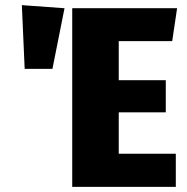

<svg xmlns="http://www.w3.org/2000/svg" viewBox="-20 -727 727 747"><path d="M669 -695 650 -567H442V-415H625V-290H442V-129H664V0H261V-695ZM65 -707 231 -695 184 -459H76Z"/></svg>

Font: Fira Sans Condensed ExtraBold
Style: Regular
Weight: 800
Width: 3
Designer: Carrois Corporate & Edenspiekermann AG
Foundry: Carrois Corporate GbR & Edenspiekermann AG
Version: Version 4.203